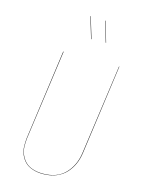

<svg xmlns="http://www.w3.org/2000/svg" viewBox="-135 -987 786 1071"><g transform="rotate(15 258.5 -451.0)"><path d="M252 -911.1 289.1 -788.1 287.1 -787.1 250 -910.2ZM338.9 -908.2 373 -790 371.1 -789.1 336.9 -907.2ZM479 -680.2 407.2 -161.1Q402.3 -126.5 389.2 -96.9Q376 -67.4 354 -43.2Q332 -19 298.1 -5.1Q264.2 8.8 221.2 8.8Q187 8.8 160.4 -0.5Q133.8 -9.8 117.9 -25.6Q102.1 -41.5 92.3 -63.2Q82.5 -85 81.3 -109.6Q80.1 -134.3 83 -161.1L154.8 -680.2H157.2L85 -161.1Q82 -134.8 83 -110.4Q84 -85.9 93.8 -64.5Q103.5 -43 119.1 -27.1Q134.8 -11.2 160.9 -2.2Q187 6.8 221.2 6.8Q303.2 6.8 348.9 -40.8Q394.5 -88.4 404.8 -161.1L477.1 -680.2Z"/></g></svg>

Font: Fira Sans Compressed Two
Style: Italic
Weight: 100
Width: 3
Italic angle: -8°
Designer: Carrois Corporate & Edenspiekermann AG
Foundry: Carrois Corporate GbR & Edenspiekermann AG
Version: Version 4.203;PS 004.203;hotconv 1.0.88;makeotf.lib2.5.64775